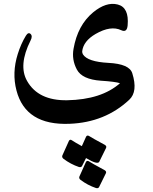

<svg xmlns="http://www.w3.org/2000/svg" viewBox="-20 -434 805 1007"><path d="M616.2 -275.4Q561 -301.8 481.4 -255.9Q417 -218.3 411.1 -164.6Q410.6 -157.2 415 -148.9Q439.5 -109.9 549.1 -104.2Q658.7 -98.6 673.8 -49.8Q704.1 46.4 657.7 89.4Q530.8 208 345.2 215.3Q114.3 224.6 66.4 40.5Q42 -52.2 73.2 -150.9Q89.8 -204.1 115.7 -246.6Q128.4 -267.1 140.4 -255.9Q152.3 -244.6 140.1 -221.2Q75.2 -91.3 122.1 -9.3Q180.7 94.2 332 91.8Q512.2 88.4 609.4 2.4Q584.5 -5.9 508.8 -10.7Q410.6 -17.6 383.1 -69.3Q355.5 -121.1 365.7 -178.2Q387.2 -301.8 468.3 -369.1Q537.1 -425.8 597.4 -410.4Q657.7 -395 649.4 -300.8Q646 -261.7 616.2 -275.4ZM499.5 547.4Q495.1 555.2 483.4 552.2Q439.9 537.6 402.3 509.3Q392.6 501.5 396.5 491.7L430.7 415.5Q436.5 405.3 448.2 413.3Q460 421.4 528.8 458.5Q540 465.3 535.2 475.1ZM410.2 437Q405.8 444.8 394 441.9Q350.6 427.2 313 398.9Q303.2 391.1 307.1 381.3L341.3 305.2Q346.7 294.4 357.7 302.2Q368.7 310.1 409.2 332.5L431.6 282.7Q437.5 272.5 449.2 280.5Q460.9 288.6 529.8 325.7Q541 332.5 536.1 342.3L500.5 414.6Q491.7 431.2 431.2 395Z"/></svg>

Font: Amiri
Style: Bold Slanted
Weight: 700
Italic angle: 9°
Designer: Khaled Hosny
Version: Version 000.107